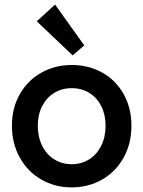

<svg xmlns="http://www.w3.org/2000/svg" viewBox="-20 -813 628 841"><path d="M32.2 -262.7Q32.2 -339.8 66.7 -400.4Q101.1 -460.9 160.9 -494.6Q220.7 -528.3 293.9 -528.3Q368.2 -528.3 428 -494.9Q487.8 -461.4 521.7 -400.6Q555.7 -339.8 555.7 -262.7Q555.7 -184.1 521.5 -122.6Q487.3 -61 427.5 -26.6Q367.7 7.8 293.9 7.8Q220.7 7.8 160.9 -26.6Q101.1 -61 66.7 -122.8Q32.2 -184.6 32.2 -262.7ZM442.4 -262.7Q442.4 -311 423.6 -348.1Q404.8 -385.3 371.1 -406Q337.4 -426.8 293.9 -426.8Q251.5 -426.8 217.8 -406.2Q184.1 -385.7 164.8 -348.4Q145.5 -311 145.5 -262.7Q145.5 -212.9 164.6 -174.6Q183.6 -136.2 217.5 -115Q251.5 -93.8 293.9 -93.8Q336.9 -93.8 370.6 -115Q404.3 -136.2 423.3 -174.6Q442.4 -212.9 442.4 -262.7ZM141.1 -719.7 221.2 -793 349.1 -614.3 298.3 -570.3Z"/></svg>

Font: Reddit Sans Fudge SemiBold
Style: Regular
Weight: 600
Designer: Stephen Hutchings
Foundry: Reddit
Version: Version 1.011